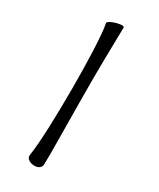

<svg xmlns="http://www.w3.org/2000/svg" viewBox="-194 -750 724 877"><g transform="rotate(30 168.0 -311.0)"><path d="M149 67C167 67 184 59 185 40C185 28 186 9 186 -13C186 -100 183 -253 183 -407C183 -504 186 -601 187 -683C187 -687 182 -689 175 -689C152 -689 107 -673 107 -662V-661C118 -608 123 -468 123 -325C123 -179 118 -30 107 35V39C107 56 128 67 149 67Z"/></g></svg>

Font: Style Script
Style: Regular
Weight: 400
Designer: Robert E. Leuschke
Foundry: Robert E. Leuschke
Version: Version 1.010